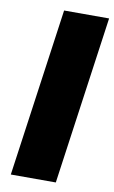

<svg xmlns="http://www.w3.org/2000/svg" viewBox="-85 -786 496 832"><g transform="rotate(10 163.0 -370.0)"><path d="M326 -740 222 0H24L128 -740Z"/></g></svg>

Font: Pathway Extreme 8pt Thin 12pt ExtraBold
Style: Italic
Weight: 800
Italic angle: -8°
Version: Version 1.001;gftools[0.9.26]